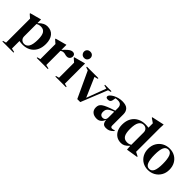

<svg xmlns="http://www.w3.org/2000/svg" viewBox="172 -1938 3352 3352"><g transform="rotate(45 1848.0 -262.0)"><path d="M294 205.5V220.5H19.5V205.5L79 189.5V-403Q69 -412 55.2 -423.2Q41.5 -434.5 14 -459.5V-472L218 -527.5H224.5V-438.5Q278 -490 315.2 -507Q352.5 -524 391.5 -524Q486 -524 537.5 -460.8Q589 -397.5 589 -286.5Q589 -190.5 552.8 -124Q516.5 -57.5 453.2 -22.8Q390 12 309 12Q265 12 224.5 4V189.5ZM437 -243Q437 -347 406.8 -393.5Q376.5 -440 311 -440Q262 -440 224.5 -415.5V-112.5Q224.5 -69 250.5 -43Q276.5 -17 317.5 -17Q374.5 -17 405.8 -70.5Q437 -124 437 -243Z M1019.5 -522Q1045.5 -522 1060.8 -506.2Q1076 -490.5 1076 -464.5Q1076 -432 1054.8 -409.8Q1033.5 -387.5 1003 -387.5Q976 -387.5 957.2 -394.2Q938.5 -401 911.5 -401Q879.5 -401 851.5 -378.5V-31L921 -15V0H646.5V-15L706 -31V-403Q696 -412 682.2 -423.2Q668.5 -434.5 641 -459.5V-472L845 -527.5H851.5V-404Q900.5 -457 930 -482Q959.5 -507 979.5 -514.5Q999.5 -522 1019.5 -522Z M1232.5 -584Q1195 -584 1173.2 -608.2Q1151.5 -632.5 1151.5 -664.5Q1151.5 -695 1173.2 -717.2Q1195 -739.5 1232.5 -739.5Q1270 -739.5 1290.8 -717.2Q1311.5 -695 1311.5 -664.5Q1311.5 -632.5 1290.8 -608.2Q1270 -584 1232.5 -584ZM1311.5 -527.5V-30L1369 -15V0H1106.5V-15L1166 -31V-403Q1157.5 -410.5 1140.8 -424.8Q1124 -439 1101 -459.5V-472L1305 -527.5Z M1925.5 -481.5 1729 7.5H1655L1430 -476L1373.5 -496V-512H1657V-495.5L1593 -479L1749 -118.5L1884.5 -481.5L1821 -495.5V-512H1979.5V-495.5Z M2505 -52.5Q2467 -13.5 2435 -0.8Q2403 12 2364.5 12Q2315 12 2293.2 -15Q2271.5 -42 2267.5 -98Q2251.5 -45 2216.8 -16.8Q2182 11.5 2134.5 11.5Q2065.5 11.5 2025.8 -23.2Q1986 -58 1986 -120Q1986 -150.5 1996 -174.8Q2006 -199 2035 -220.8Q2064 -242.5 2119.8 -266Q2175.5 -289.5 2267 -319V-387Q2267 -430.5 2244 -454.8Q2221 -479 2174.5 -479Q2141.5 -479 2116.5 -474Q2112.5 -440 2107 -418Q2101.5 -396 2093.5 -385.5Q2076.5 -363 2037.5 -363Q1990.5 -363 1990.5 -395Q1990.5 -417 2012.5 -439.5Q2034.5 -462 2070.5 -481.2Q2106.5 -500.5 2150.2 -512.2Q2194 -524 2238 -524Q2333 -524 2372.8 -483.5Q2412.5 -443 2412.5 -374.5V-96Q2412.5 -75 2422.5 -65.8Q2432.5 -56.5 2449 -56.5Q2477 -56.5 2505 -73.5ZM2129 -154.5Q2129 -112.5 2148.2 -93.2Q2167.5 -74 2197 -74Q2228.5 -74 2247.8 -93.2Q2267 -112.5 2267 -152V-293.5Q2208.5 -272 2179 -251.5Q2149.5 -231 2139.2 -207.8Q2129 -184.5 2129 -154.5Z M3107.5 -17 2900 16.5H2892.5L2886.5 -65V-70Q2840.5 -21 2806.2 -4.5Q2772 12 2735 12Q2669.5 12 2622 -18.2Q2574.5 -48.5 2548.5 -103.2Q2522.5 -158 2522.5 -231Q2522.5 -324.5 2559.5 -390Q2596.5 -455.5 2661.5 -489.8Q2726.5 -524 2810.5 -524Q2849.5 -524 2886.5 -518V-626.5Q2877.5 -633 2852 -650.5Q2826.5 -668 2805 -683V-695L3029.5 -744H3036L3032 -653.5V-68Q3038 -65 3052 -58Q3066 -51 3081.5 -43Q3097 -35 3107.5 -29.5ZM2886.5 -399.5Q2886.5 -443 2860.8 -469Q2835 -495 2793.5 -495Q2737 -495 2705.5 -443Q2674 -391 2674 -275.5Q2674 -166.5 2705.5 -119.2Q2737 -72 2802 -72Q2825.5 -72 2846.5 -77.8Q2867.5 -83.5 2886.5 -96Z M3399 12Q3324.5 12 3266.5 -22Q3208.5 -56 3175.2 -116.2Q3142 -176.5 3142 -255Q3142 -334.5 3177 -395Q3212 -455.5 3272.2 -489.8Q3332.5 -524 3408 -524Q3484 -524 3542 -490Q3600 -456 3632.8 -396Q3665.5 -336 3665.5 -257Q3665.5 -177.5 3629.8 -116.8Q3594 -56 3533.5 -22Q3473 12 3399 12ZM3403.5 -17.5Q3459.5 -17.5 3485.5 -73.2Q3511.5 -129 3511.5 -247Q3511.5 -370 3486.2 -432.2Q3461 -494.5 3404 -494.5Q3347.5 -494.5 3321.5 -438.8Q3295.5 -383 3295.5 -265Q3295.5 -142 3320.8 -79.8Q3346 -17.5 3403.5 -17.5Z"/></g></svg>

Font: Newsreader Display SemiBold
Style: Regular
Weight: 600
Designer: Hugues Gentile
Foundry: Production Type
Version: Version 1.001